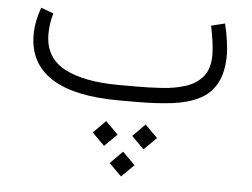

<svg xmlns="http://www.w3.org/2000/svg" viewBox="-47 -386 962 734"><g transform="rotate(5 434.0 -19.5)"><path d="M471.7 130.9 519 83 566.9 130.9 519 178.2ZM320.3 130.9 367.7 83 415.5 130.9 367.7 178.2ZM395 241.7 442.4 193.8 490.2 241.7 442.4 289.1ZM476.1 0H410.2Q236.3 0 149.4 -56.4Q62.5 -112.8 62.5 -221.7Q62.5 -249 67.9 -275.6Q73.2 -302.2 82.5 -327.1L130.4 -309.1Q118.7 -269.5 118.7 -229Q119.1 -138.7 194.6 -98.6Q270 -58.6 405.3 -58.6H472.7Q521.5 -58.6 570.3 -61.8Q619.1 -64.9 659.9 -78.1Q700.7 -91.3 725.3 -121.1Q750 -150.9 750 -204.1Q750 -225.6 746.1 -254.2Q742.2 -282.7 735.4 -315.4L787.6 -328.1Q796.4 -294.9 800.8 -260.7Q805.2 -226.6 805.2 -211.4Q805.2 -142.1 782.2 -100.1Q759.3 -58.1 716.1 -36.4Q672.9 -14.6 612.3 -7.3Q551.8 0 476.1 0Z"/></g></svg>

Font: Vazir Thin FD
Style: Thin-FD
Weight: 100
Designer: Saber Rastikerdar
Foundry: Saber Rastikerdar
Version: Version 30.0.0